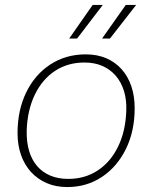

<svg xmlns="http://www.w3.org/2000/svg" viewBox="-20 -747 617 777"><path d="M252 10Q206 10 169 -6Q132 -22 105.5 -51Q79 -80 65 -120Q51 -160 51 -208Q51 -301 86 -373Q121 -445 183.5 -486Q246 -527 327 -527Q373 -527 409.5 -511.5Q446 -496 472 -467Q498 -438 511.5 -398Q525 -358 525 -309Q525 -216 489.5 -144Q454 -72 392.5 -31Q331 10 252 10ZM256 -23Q324 -23 376 -57.5Q428 -92 458 -154Q488 -216 491 -297Q493 -343 481.5 -379.5Q470 -416 447.5 -441.5Q425 -467 393.5 -480.5Q362 -494 322 -494Q254 -494 202.5 -460Q151 -426 121 -364Q91 -302 88 -219Q87 -172 98 -135.5Q109 -99 131 -74Q153 -49 184.5 -36Q216 -23 256 -23ZM260 -591 355 -727H396L292 -591ZM393 -591 489 -727H531L425 -591Z"/></svg>

Font: Mona Sans ExtraLight
Style: Italic
Weight: 200
Italic angle: -11.6951°
Designer: Deni Anggara
Foundry: GitHub
Version: Version 2.000